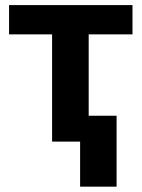

<svg xmlns="http://www.w3.org/2000/svg" viewBox="-20 -548 549 743"><path d="M15.1 0ZM492.7 -415H323.2V0H181.6V-415H15.1V-528.3H492.7ZM431.2 174.3H290V-100.1H431.2Z"/></svg>

Font: Roboto
Style: Bold
Weight: 700
Designer: Google
Version: Version 2.134; 2016; ttfautohint (v1.6)